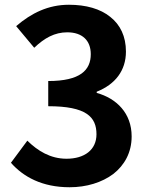

<svg xmlns="http://www.w3.org/2000/svg" viewBox="-20 -774 630 808"><path d="M444 -703C402 -737 342 -754 270 -754C183 -754 112 -719 48 -664L124 -573C167 -614 210 -638 263 -638C326 -638 362 -604 362 -546C362 -479 318 -433 183 -433V-327C343 -327 386 -282 386 -209C386 -143 335 -106 260 -106C192 -106 139 -139 95 -182L26 -89C78 -30 157 14 273 14C344 14 409 -6 457 -42C504 -79 534 -132 534 -200C534 -298 470 -360 387 -383V-388C465 -419 510 -477 510 -557C510 -621 486 -670 444 -703Z"/></svg>

Font: GenSekiGothic2 TW B
Style: Regular
Weight: 700
Version: Version 2.100;PS 2.1;hotconv 16.6.51;makeotf.lib2.5.65220 DE